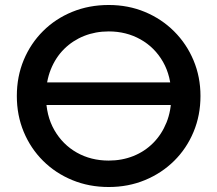

<svg xmlns="http://www.w3.org/2000/svg" viewBox="-20 -735 872 770"><path d="M125 -314V-404.5H711V-314ZM416 15Q337 15 269.8 -12.8Q202.5 -40.5 152.8 -90Q103 -139.5 75.2 -206Q47.5 -272.5 47.5 -350Q47.5 -428 75.2 -494.5Q103 -561 152.8 -610.5Q202.5 -660 269.8 -687.5Q337 -715 416 -715Q494.5 -715 561.5 -687Q628.5 -659 678.5 -609Q728.5 -559 756.2 -492.8Q784 -426.5 784 -350Q784 -272.5 756.2 -206Q728.5 -139.5 678.5 -90Q628.5 -40.5 561.5 -12.8Q494.5 15 416 15ZM416 -91Q469 -91 514.8 -109.2Q560.5 -127.5 594.5 -161.8Q628.5 -196 647.8 -243.8Q667 -291.5 667 -350Q667 -428.5 633.8 -486.8Q600.5 -545 543.5 -577Q486.5 -609 416 -609Q363 -609 317.2 -590.8Q271.5 -572.5 237.2 -538.5Q203 -504.5 183.8 -456.8Q164.5 -409 164.5 -350Q164.5 -271.5 198 -213.2Q231.5 -155 288.2 -123Q345 -91 416 -91Z"/></svg>

Font: Geologica Roman
Style: Regular
Weight: 400
Designer: Sindre Bremnes, Frode Helland
Foundry: Monokrom Skriftforlag AS
Version: Version 1.010;gftools[0.9.28]